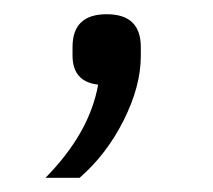

<svg xmlns="http://www.w3.org/2000/svg" viewBox="-20 -112 300 270"><path d="M178 -46V-33Q178 9 154 57Q130 105 92 138H44Q106 75 118 7Q82 3 82 -34V-46Q82 -92 130 -92Q178 -92 178 -46Z"/></svg>

Font: IBM Plex Sans Light
Style: Regular
Weight: 300
Designer: Mike Abbink, Paul van der Laan, Pieter van Rosmalen
Foundry: Bold Monday
Version: Version 3.0